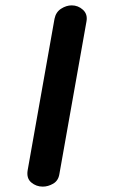

<svg xmlns="http://www.w3.org/2000/svg" viewBox="-20 -695 440 715"><path d="M302 -615 201 -46Q197 -22 178 -11Q159 0 139 0Q115 0 96.5 -15.5Q78 -31 83 -61L183 -625Q188 -650 207.5 -662.5Q227 -675 247 -675Q271 -675 289 -658.5Q307 -642 302 -615Z"/></svg>

Font: Edu QLD Beginner
Style: Bold
Weight: 700
Designer: Tina and Corey Anderson
Foundry: Google for Education
Version: Version 1.003